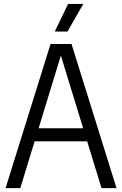

<svg xmlns="http://www.w3.org/2000/svg" viewBox="-20 -966 627 986"><path d="M8.6 0 239.6 -740H347.3L578.3 0H501.3L285.8 -702.7H299.3L84.3 0ZM123 -240.3 139.7 -307.3H446.9L463.6 -240.3ZM261.3 -804.1 329.7 -945.8H407.9L326.4 -804.1Z"/></svg>

Font: Encode Sans SC Condensed Thin
Style: Regular
Weight: 100
Width: 3
Designer: Multiple Designers
Foundry: Impallari Type
Version: Version 3.002